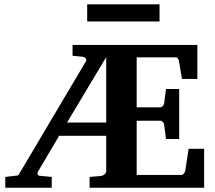

<svg xmlns="http://www.w3.org/2000/svg" viewBox="-20 -882 1009 902"><path d="M479 -613.8 294.9 -306.2H479ZM400.9 0V-50.8L453.1 -55.2Q463.4 -56.2 471.2 -63.2Q479 -70.3 479 -77.1V-244.1H257.8L159.2 -77.1Q154.3 -68.8 156.7 -63Q159.2 -57.1 166 -56.2L223.1 -50.8V0H4.9V-50.8L65.9 -58.1L383.8 -594.2Q386.2 -597.7 385.5 -601.3Q384.8 -605 382.6 -607.9Q380.4 -610.8 377 -612.8Q373.5 -614.7 370.1 -615.2L320.8 -620.1V-670.9H907.2V-511.2H835L820.8 -594.2Q819.3 -601.6 815.4 -607.2Q811.5 -612.8 804.2 -612.8H622.1V-377.9H732.9Q739.7 -377.9 744.9 -384.3Q750 -390.6 751 -396L759.8 -463.9H821.8V-229H759.8L751 -297.9Q750 -303.2 744.6 -309.1Q739.3 -314.9 732.9 -314.9H622.1V-60.1H833Q838.9 -60.1 844 -66.9Q849.1 -73.7 850.1 -79.1L866.2 -183.1H939V0ZM389.6 -781.2V-861.8H729.5V-781.2Z"/></svg>

Font: Charis SIL Afr
Style: Bold
Weight: 700
Foundry: SIL International
Version: Version 5.000